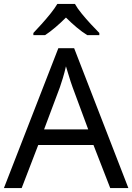

<svg xmlns="http://www.w3.org/2000/svg" viewBox="-20 -964 679 984"><path d="M545 0 459 -221H176L91 0H0L279 -717H360L638 0ZM432 -301 352 -517Q349 -525 342 -546Q335 -567 328.5 -589.5Q322 -612 318 -624Q311 -593 302 -563.5Q293 -534 287 -517L206 -301ZM364 -944Q376 -922 398.5 -894.5Q421 -867 445.5 -840.5Q470 -814 489 -795V-784H427Q401 -800 373 -823.5Q345 -847 318 -874Q291 -847 264 -824Q237 -801 211 -784H151V-795Q170 -815 193.5 -841Q217 -867 239 -894.5Q261 -922 274 -944Z"/></svg>

Font: Noto Sans IKEA
Style: Regular
Weight: 400
Designer: Monotype Design Team
Foundry: Monotype Imaging Inc.
Version: Version 2.001